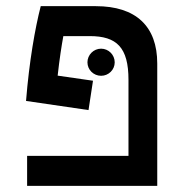

<svg xmlns="http://www.w3.org/2000/svg" viewBox="-20 -606 626 626"><path d="M283.2 -342.8 168 -359.4C174.3 -416 180.7 -456.5 186.5 -488.3H272.5C360.8 -488.3 398.9 -451.2 398.9 -345.7V-97.7H68.4V0H492.7V-398.9C492.7 -520.5 422.9 -585.9 292.5 -585.9H112.8C94.2 -513.7 75.2 -405.3 64.9 -276.9L268.6 -247.1ZM309.6 -358.9C334 -358.9 354 -378.4 354 -402.8C354 -427.2 334 -447.3 309.6 -447.3C285.2 -447.3 265.1 -427.2 265.1 -402.8C265.1 -378.4 285.2 -358.9 309.6 -358.9Z"/></svg>

Font: Cascadia Mono NF
Style: Regular
Weight: 400
Monospace: yes
Designer: Aaron Bell
Foundry: Saja Typeworks
Version: Version 2404.023